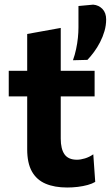

<svg xmlns="http://www.w3.org/2000/svg" viewBox="-20 -810 486 843"><path d="M274.9 13.3Q219.6 13.3 180.3 -3.4Q140.9 -20.1 120.1 -57Q99.4 -93.9 99.4 -154.3Q99.4 -187.1 99.4 -221.3Q99.4 -255.6 99.4 -293Q99.4 -330.3 99.4 -371.9Q99.4 -413.6 99.4 -461.4Q99.4 -518.1 99.4 -565Q99.4 -611.8 99.4 -660.8L246.7 -687.4Q246.7 -648.4 246.7 -613.6Q246.7 -578.8 246.7 -542.3Q246.7 -505.7 246.7 -461.4V-201.4Q246.7 -155.8 263.4 -132.2Q280.1 -108.7 317.9 -108.7Q333.9 -108.7 352.9 -114.5Q371.9 -120.2 389.6 -132.4L398.1 -11.4Q385.2 -3.5 365.2 2.1Q345.2 7.6 321.7 10.5Q298.2 13.3 274.9 13.3ZM18.4 -386.7V-499H395.4V-386.7Q348.5 -386.7 301.3 -386.7Q254 -386.7 209.9 -386.7H143.5ZM300.3 -545.5Q308.8 -569 314.1 -594.2Q319.5 -619.4 322 -643.8Q324.5 -668.1 324.5 -689.3Q324.5 -713.3 324.5 -736.7Q324.5 -760.1 324.5 -783.6L389.2 -789.6Q413.7 -787.5 429.9 -770.5Q446.1 -753.5 446.1 -724.9Q446.1 -699 438.8 -673.6Q431.5 -648.3 419.4 -624.9Q407.4 -601.5 392.8 -581.8Q378.2 -562.1 363.9 -547.1Z"/></svg>

Font: Commissioner Thin
Style: Regular
Weight: 100
Designer: Kostas Bartsokas
Foundry: Kostas Bartsokas
Version: Version 1.001;gftools[0.9.23]